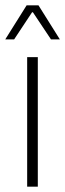

<svg xmlns="http://www.w3.org/2000/svg" viewBox="-24 -701 244 721"><path d="M78 0V-486.5H118V0ZM76 -681H120.5L200.5 -553.5V-553H167.5L99.5 -655H96.5L29 -553H-4V-553.5Z"/></svg>

Font: Anek Gujarati Medium ExtraLight
Style: Regular
Weight: 250
Version: Version 1.003